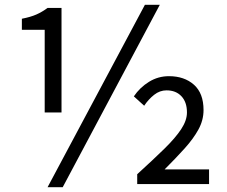

<svg xmlns="http://www.w3.org/2000/svg" viewBox="-20 -766 943 799"><path d="M166 -298V-642H71V-688Q107 -695 131 -705.5Q155 -716 178 -733H236V-298ZM178 13 583 -746H645L241 13ZM551 0V-41Q618 -102 664 -147Q710 -192 734 -228.5Q758 -265 758 -298Q758 -341 735 -365.5Q712 -390 673 -390Q645 -390 621.5 -371.5Q598 -353 580 -326L537 -365Q562 -402 600 -425.5Q638 -449 683 -449Q747 -449 787 -413.5Q827 -378 827 -308Q827 -266 806 -227.5Q785 -189 748.5 -148.5Q712 -108 665 -61H850V0Z"/></svg>

Font: Noto Sans KR
Style: Regular
Weight: 400
Designer: Ryoko NISHIZUKA  (kana, bopomofo & ideographs); Paul D. Hunt (Latin, Greek & Cyrillic); Sandoll Communications , Soo-you
Foundry: Adobe
Version: Version 2.004-H2;hotconv 1.0.118;makeotfexe 2.5.65603